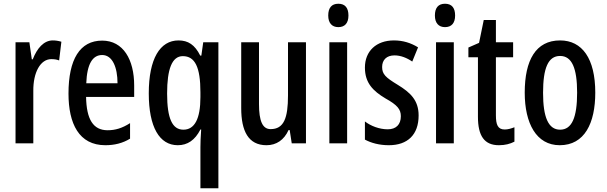

<svg xmlns="http://www.w3.org/2000/svg" viewBox="-20 -766 3242 1026"><path d="M262 -550C214 -550 178 -508 155 -449H150L137 -540H63V0H158V-280C157 -379 196 -450 254 -450C270 -450 284 -448 296 -443L308 -543C291 -548 277 -550 262 -550Z M526 -549C407 -549 346 -449 346 -266C346 -105 402 10 543 10C592 10 636 -1 675 -25V-108C633 -81 596 -70 555 -70C478 -70 442 -128 440 -248H697V-309C697 -447 639 -549 526 -549ZM526 -472C581 -472 608 -406 608 -321H441C445 -425 475 -472 526 -472Z M1051 21V240H1147V-540H1066L1056 -469H1050C1021 -527 985 -550 934 -550C835 -550 775 -452 775 -267C775 -87 832 10 930 10C982 10 1022 -17 1051 -74H1055C1052 -32 1051 -1 1051 21ZM960 -73C901 -73 873 -132 873 -266C873 -397 899 -466 957 -466C1022 -466 1051 -407 1051 -273V-247C1051 -131 1020 -73 960 -73Z M1615 -540H1519V-256C1519 -135 1497 -76 1426 -76C1383 -76 1364 -119 1364 -210V-540H1269V-188C1269 -66 1307 10 1404 10C1457 10 1498 -18 1522 -71H1528L1539 0H1615Z M1788 -746C1752 -746 1734 -724 1734 -683C1734 -643 1754 -621 1788 -621C1823 -621 1842 -643 1842 -683C1842 -723 1825 -746 1788 -746ZM1835 -540H1740V0H1835Z M2217 -149C2217 -231 2172 -272 2105 -313C2041 -352 2022 -369 2022 -408C2022 -446 2046 -470 2088 -470C2121 -470 2154 -457 2183 -437L2214 -513C2175 -537 2133 -550 2085 -550C1991 -550 1930 -493 1930 -405C1930 -323 1973 -280 2040 -240C2103 -205 2122 -182 2122 -145C2122 -100 2096 -75 2052 -75C2007 -75 1961 -93 1930 -117V-20C1963 -2 2007 10 2058 10C2158 10 2217 -46 2217 -149Z M2358 -746C2322 -746 2304 -724 2304 -683C2304 -643 2324 -621 2358 -621C2393 -621 2412 -643 2412 -683C2412 -723 2395 -746 2358 -746ZM2405 -540H2310V0H2405Z M2677 -74C2640 -74 2630 -100 2630 -150V-460H2722V-540H2630V-659H2565L2540 -537L2483 -512V-460H2534V-142C2534 -40 2568 10 2646 10C2679 10 2706 3 2729 -9V-86C2711 -79 2694 -74 2677 -74Z M3161 -271C3161 -453 3091 -550 2973 -550C2843 -550 2784 -444 2784 -271C2784 -107 2846 10 2971 10C3104 10 3161 -108 3161 -271ZM2882 -270C2882 -402 2909 -467 2973 -467C3036 -467 3064 -402 3064 -271C3064 -138 3036 -73 2973 -73C2910 -73 2882 -140 2882 -270Z"/></svg>

Font: Noto Sans Myanmar ExtraCondensed Medium
Style: Regular
Weight: 500
Width: 2
Designer: Monotype Design Team
Foundry: Monotype Imaging Inc.
Version: Version 2.107